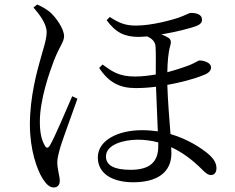

<svg xmlns="http://www.w3.org/2000/svg" viewBox="-20 -786 1040 848"><path d="M128 -753C154 -722 186 -682 186 -644C186 -609 168 -561 159 -526C144 -473 112 -359 112 -236C112 -125 143 -37 169 4C185 29 200 42 217 42C235 42 244 30 244 13C244 -9 233 -38 233 -70C233 -86 239 -110 248 -141C261 -182 303 -295 322 -350L299 -361C276 -309 220 -175 200 -143C192 -130 183 -131 177 -145C165 -166 156 -195 156 -249C156 -346 198 -465 218 -518C243 -582 263 -601 263 -626C263 -659 227 -710 199 -734C181 -748 163 -758 144 -766ZM679 -157V-140C679 -72 643 -36 557 -36C485 -36 448 -55 448 -95C448 -148 527 -169 589 -169C619 -169 649 -165 679 -157ZM433 -501 418 -486C462 -419 512 -397 579 -397C610 -397 638 -399 669 -403L677 -206C655 -209 632 -211 607 -211C499 -211 412 -165 412 -91C412 -17 479 19 569 19C672 19 737 -23 737 -109L736 -136C782 -115 827 -83 871 -39C885 -25 897 -13 912 -13C928 -13 936 -26 936 -43C936 -66 924 -85 900 -106C869 -132 811 -171 733 -194C728 -259 721 -344 719 -411C775 -421 837 -437 878 -454C903 -463 912 -475 912 -488C912 -511 877 -519 861 -519C856 -519 848 -512 821 -500C796 -490 760 -478 719 -467C720 -514 723 -554 732 -584C737 -602 735 -611 724 -619C715 -625 704 -630 693 -634C758 -645 827 -662 854 -674C866 -680 873 -688 872 -700C872 -721 850 -729 824 -729C814 -729 802 -720 769 -708C742 -699 653 -673 580 -673C535 -673 506 -684 465 -711L451 -697C491 -642 530 -623 593 -623L631 -625C648 -617 666 -604 667 -580C669 -555 668 -503 668 -457C643 -453 611 -448 576 -448C505 -448 474 -471 433 -501Z"/></svg>

Font: Harano Aji Mincho KR
Style: Regular
Weight: 400
Foundry: Masamichi Hosoda
Version: HaranoAjiMinchoKR-Regular version 20230610;ttx 4.39.4